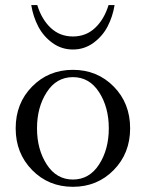

<svg xmlns="http://www.w3.org/2000/svg" viewBox="-20 -719 567 747"><path d="M101.6 -699.2H125Q142.1 -643.6 177.5 -610.4Q212.9 -577.1 263.7 -577.1Q314.5 -577.1 349.9 -610.4Q385.3 -643.6 402.3 -699.2H425.8Q418.5 -654.3 398.7 -616.2Q378.9 -578.1 343.5 -552.2Q308.1 -526.4 263.7 -526.4Q219.2 -526.4 183.8 -552.2Q148.4 -578.1 128.7 -616.2Q108.9 -654.3 101.6 -699.2ZM41 -219.7Q41 -317.4 105 -382.3Q168.9 -447.3 263.7 -447.3Q358.4 -447.3 422.4 -382.3Q486.3 -317.4 486.3 -219.7Q486.3 -122.6 422.4 -57.4Q358.4 7.8 263.7 7.8Q168.9 7.8 105 -57.4Q41 -122.6 41 -219.7ZM161.9 -360.4Q124 -301.8 124 -219.7Q124 -137.7 161.9 -79.1Q199.7 -20.5 263.7 -20.5Q327.6 -20.5 365.5 -79.1Q403.3 -137.7 403.3 -219.7Q403.3 -301.8 365.5 -360.4Q327.6 -418.9 263.7 -418.9Q199.7 -418.9 161.9 -360.4Z"/></svg>

Font: Theano Old Style
Style: Regular
Weight: 400
Designer: Alexey Kryukov
Version: Version 2.00